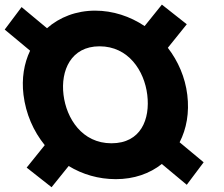

<svg xmlns="http://www.w3.org/2000/svg" viewBox="-52 -821 967 828"><path d="M826.2 -121.1 722.6 -207.4C752.5 -265.3 765.1 -335.5 755.7 -412.2C746.4 -488.1 716.1 -557.5 671.8 -614.9L753.5 -716.4L646.1 -801.1L571.7 -708.6C508.7 -750.7 434.8 -775.1 358.4 -775.1C277.1 -775.1 205 -747.1 150.7 -699.3L41.1 -790.5L-31.7 -693.5L77.8 -602.4C51.7 -547.5 40.7 -482.6 49.3 -412.2C59.4 -330 92.1 -255.2 141 -195.1L63 -98.2L170.4 -13.6L244.1 -105.1C303.4 -69 372.8 -48.4 447.6 -48.4C525.9 -48.4 593.7 -72.4 645.8 -113.8L753.4 -24.1ZM221.9 -412.2C209 -516.7 254 -621.3 377.2 -621.3C501.3 -621.3 570.3 -516.7 583.1 -412.2C596 -307.6 556.1 -203.1 428.6 -203.1C301.9 -203.1 234.4 -310.2 221.9 -412.2Z"/></svg>

Font: Hussar
Style: BdOpOblOne
Weight: 700
Foundry: Cannot Into Space Fonts
Version: Version 2.00